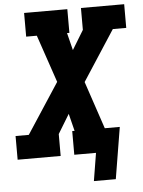

<svg xmlns="http://www.w3.org/2000/svg" viewBox="-59 -781 724 969"><g transform="rotate(-5 303.5 -297.0)"><path d="M488 141H377L400 0H290V-120H302L280 -208L221 -111V0H3V-120H70L236 -374L154 -615H100V-735H319V-615H307L329 -527L388 -624V-735H607V-615H539L374 -361L455 -120H531Z"/></g></svg>

Font: Iosevka Etoile Heavy Oblique
Style: Regular
Weight: 900
Italic angle: -9°
Designer: Belleve Invis
Foundry: Belleve Invis
Version: Version 15.5.2; ttfautohint (v1.8.4)